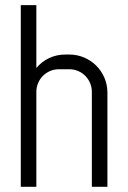

<svg xmlns="http://www.w3.org/2000/svg" viewBox="-20 -720 494 740"><path d="M334 0V-366.2Q334 -384.3 327.1 -400.1Q320.3 -416 308.6 -427.7Q296.9 -439.5 281 -446.3Q265.1 -453.1 247.1 -453.1H207Q189 -453.1 173.1 -446.3Q157.2 -439.5 145.5 -427.7Q133.8 -416 127 -400.1Q120.1 -384.3 120.1 -366.2V0H60.1V-700.2H120.1V-458Q140.6 -482.4 169.4 -496.1Q198.2 -509.8 231.9 -509.8H247.1Q277.3 -509.8 304.2 -498.3Q331.1 -486.8 351.1 -466.8Q371.1 -446.8 382.6 -419.9Q394 -393.1 394 -362.8V0Z"/></svg>

Font: Abel
Style: Regular
Weight: 400
Designer: Matthew Desmond
Foundry: Matthew Desmond
Version: Version 1.002